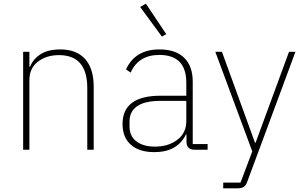

<svg xmlns="http://www.w3.org/2000/svg" viewBox="-20 -815 1653 1045"><path d="M106 0V-533H140V-452H144Q160 -494 201 -520Q242 -546 308 -546Q396 -546 443 -494Q490 -442 490 -343V0H455V-336Q455 -515 301 -515Q233 -515 186.5 -479.5Q140 -444 140 -379V0Z M885 -629 861 -616 743 -777 774 -795ZM647 -140Q647 -294 854 -294H994V-365Q994 -516 847 -516Q734 -516 691 -420L666 -437Q715 -546 848 -546Q936 -546 982.5 -500.5Q1029 -455 1029 -370V-31H1110V0H1040Q995 0 995 -44V-83H992Q945 13 820 13Q738 13 692.5 -27Q647 -67 647 -140ZM994 -156V-266H854Q768 -266 726.5 -237Q685 -208 685 -155V-126Q685 -74 722.5 -45.5Q760 -17 824 -17Q896 -17 945 -54Q994 -91 994 -156Z M1195 210V179H1289L1353 9L1152 -533H1188L1368 -38H1371L1553 -533H1588L1325 176Q1318 195 1306 202.5Q1294 210 1271 210Z"/></svg>

Font: IBM Plex Sans JP ExtraLight
Style: Regular
Weight: 200
Designer: Mike Abbink; Paul van der Laan; Pieter van Rosmalen; Wujin Sim; Yejin Wi; Jinhee Kim; Boomi Park; Yona Kim; Kichan Ma
Foundry: Sandoll Inc.
Version: Version 1.001